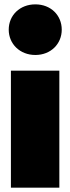

<svg xmlns="http://www.w3.org/2000/svg" viewBox="-20 -860 322 880"><path d="M142 -840C71 -840 20 -790 20 -724C20 -659 71 -608 142 -608C213 -608 263 -659 263 -724C263 -790 213 -840 142 -840ZM252 -536H30V0H252Z"/></svg>

Font: Fira Sans Ultra
Style: Regular
Weight: 950
Designer: Carrois Corporate & Edenspiekermann AG
Foundry: Carrois Corporate GbR & Edenspiekermann AG
Version: Version 4.203;PS 004.203;hotconv 1.0.88;makeotf.lib2.5.64775